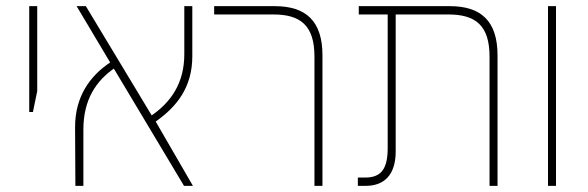

<svg xmlns="http://www.w3.org/2000/svg" viewBox="-20 -604 1911 624"><path d="M75 -240H87L101 -308V-584H75Z M225 0H251V-183C251 -281 293 -341 350 -381L578 0H607L486 -209C553 -256 605 -319 605 -421V-584H579V-428C579 -333 535 -272 473 -229L259 -584H229L338 -401C272 -357 224 -290 224 -191Z M1002 0H1028V-424C1028 -536 974 -584 873 -584H676V-557H868C956 -557 1002 -522 1002 -420Z M1143 0H1169C1228 0 1266 -35 1266 -112V-557H1437C1525 -557 1571 -522 1571 -420V0H1597V-424C1597 -536 1543 -584 1442 -584H1146V-557H1240V-123C1240 -54 1218 -27 1167 -27H1143Z M1761 0H1787V-584H1761Z"/></svg>

Font: Noto Sans Hebrew SemiCondensed Thin
Style: Regular
Weight: 100
Width: 4
Designer: Monotype Design Team
Foundry: Monotype Imaging Inc.
Version: Version 2.004